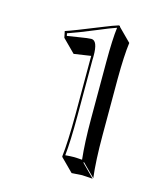

<svg xmlns="http://www.w3.org/2000/svg" viewBox="-102 -691 725 830"><g transform="rotate(15 260.5 -275.5)"><path d="M382.3 -132.3Q382.3 -20 391.6 56.6L335 0L333 2.9L389.6 59.6Q388.2 59.6 341.8 56.6Q341.8 56.6 295.4 59.6L238.8 2.9L237.8 0Q245.6 -66.4 246.1 -189V-437Q246.1 -447.3 246.1 -451.7Q187.5 -442.4 170.4 -440.4L113.8 -497.1L107.9 -525.9Q137.7 -535.2 267.6 -587.9Q303.2 -602.5 327.1 -609.9Q331.5 -609.4 333 -608.9Q334 -606.9 334 -605L390.6 -548.3Q382.8 -490.7 382.3 -386.2ZM315.9 -189V-442.9Q315.9 -544.9 322.8 -598.1Q296.4 -589.4 237.3 -564.5Q159.7 -532.2 119.6 -519L122.1 -507.8Q138.2 -509.8 171.4 -515.6Q215.8 -522.9 228 -522.9Q256.8 -522.9 256.3 -453.6Q256.3 -451.7 256.3 -447.3Q256.3 -439.9 255.9 -437V-189Q255.9 -70.3 249 -7.8Q272 -9.8 285.2 -9.8Q301.3 -9.8 324.2 -7.8Q315.9 -82 315.9 -189Z"/></g></svg>

Font: Linux Biolinum Shadow O
Style: Regular
Weight: 400
Designer: Philipp H. Poll
Foundry: Philipp H. Poll
Version: Version 1.0.4